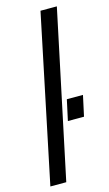

<svg xmlns="http://www.w3.org/2000/svg" viewBox="-122 -786 471 828"><g transform="rotate(-15 114.0 -371.5)"><path d="M-5 0 150 -743H223L66 0ZM141 -253 161 -345H233L213 -253Z"/></g></svg>

Font: Saira Ultra Condensed Medium
Style: Italic
Weight: 500
Width: 1
Italic angle: -12°
Designer: Hector Gatti with collaboration of the Omnibus-Type team
Foundry: Omnibus-Type
Version: Version 1.001; ttfautohint (v1.8)